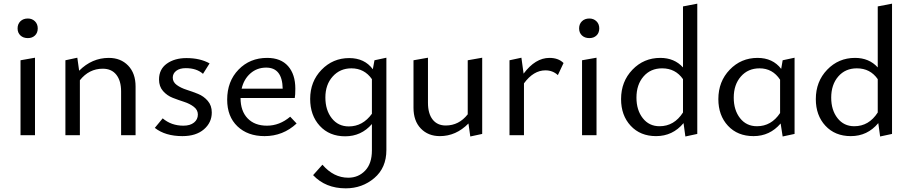

<svg xmlns="http://www.w3.org/2000/svg" viewBox="-20 -738 4963 1048"><path d="M132 -530Q107 -530 91.5 -544.5Q76 -559 76 -583Q76 -607 91.5 -622Q107 -637 132 -637Q155 -637 170.5 -622Q186 -607 186 -583Q186 -559 171 -544.5Q156 -530 132 -530ZM92 0V-409L171 -423V0Z M574 -422Q639 -422 679.5 -380Q720 -338 720 -266V0H641V-239Q641 -297 615 -330Q589 -363 541 -363Q466 -363 416 -300V0H337V-409L402 -423L412 -352Q482 -422 574 -422Z M976 5Q882 5 825 -40L868 -92Q915 -52 981 -52Q1018 -52 1039 -69Q1060 -86 1060 -113Q1060 -138 1038 -155Q1016 -172 985 -182Q954 -192 923 -204Q892 -216 870 -241Q848 -266 848 -304Q848 -360 890.5 -390.5Q933 -421 998 -421Q1072 -421 1124 -392L1088 -335Q1053 -366 994 -366Q961 -366 942 -351.5Q923 -337 923 -314Q923 -290 945 -274Q967 -258 998.5 -248Q1030 -238 1061 -225.5Q1092 -213 1114 -187.5Q1136 -162 1136 -124Q1136 -69 1093 -32Q1050 5 976 5Z M1564 -101 1599 -64Q1525 5 1424 5Q1332 5 1276 -48.5Q1220 -102 1220 -194Q1220 -294 1282 -358Q1344 -422 1438 -422Q1513 -422 1552.5 -377Q1592 -332 1592 -254Q1592 -219 1589 -203H1293Q1293 -132 1331.5 -92Q1370 -52 1437 -52Q1506 -52 1564 -101ZM1433 -369Q1383 -369 1347 -337.5Q1311 -306 1299 -254H1523Q1521 -369 1433 -369Z M2024 -409 2089 -423V81Q2089 178 2023 234Q1957 290 1867 290Q1757 290 1689 218L1740 161Q1801 232 1881 232Q1936 232 1973 193.5Q2010 155 2010 83V-61Q1952 6 1864 6Q1778 6 1725.5 -51Q1673 -108 1673 -198Q1673 -293 1735 -357Q1797 -421 1886 -421Q1970 -421 2015 -360ZM1884 -48Q1960 -48 2010 -117V-306Q1969 -365 1898 -365Q1836 -365 1796 -320.5Q1756 -276 1756 -206Q1756 -137 1791 -92.5Q1826 -48 1884 -48Z M2533 -409 2612 -423V-7L2547 7L2537 -64Q2469 5 2381 5Q2317 5 2277 -36.5Q2237 -78 2237 -150V-409L2316 -423V-177Q2316 -118 2341.5 -85.5Q2367 -53 2413 -53Q2485 -53 2533 -114Z M2979 -422Q3028 -422 3056 -394L3025 -328Q2997 -354 2957 -354Q2892 -354 2840 -283V0H2761V-409L2826 -423L2838 -336Q2902 -422 2979 -422Z M3197 -530Q3172 -530 3156.5 -544.5Q3141 -559 3141 -583Q3141 -607 3156.5 -622Q3172 -637 3197 -637Q3220 -637 3235.5 -622Q3251 -607 3251 -583Q3251 -559 3236 -544.5Q3221 -530 3197 -530ZM3157 0V-409L3236 -423V0Z M3708 -703 3786 -718V-7L3721 7L3711 -66Q3652 5 3561 5Q3475 5 3422.5 -51.5Q3370 -108 3370 -197Q3370 -293 3432 -357.5Q3494 -422 3584 -422Q3661 -422 3708 -370ZM3580 -49Q3660 -49 3708 -124V-306Q3667 -365 3594 -365Q3531 -365 3492.5 -320.5Q3454 -276 3454 -205Q3454 -137 3488.5 -93Q3523 -49 3580 -49Z M4252 -409 4317 -423V-7L4252 7L4241 -64Q4182 5 4093 5Q4006 5 3953.5 -51.5Q3901 -108 3901 -197Q3901 -293 3963 -357.5Q4025 -422 4115 -422Q4198 -422 4244 -362ZM4112 -49Q4190 -49 4238 -121V-303Q4197 -365 4126 -365Q4063 -365 4024 -320.5Q3985 -276 3985 -205Q3985 -137 4019.5 -93Q4054 -49 4112 -49Z M4771 -703 4849 -718V-7L4784 7L4774 -66Q4715 5 4624 5Q4538 5 4485.5 -51.5Q4433 -108 4433 -197Q4433 -293 4495 -357.5Q4557 -422 4647 -422Q4724 -422 4771 -370ZM4643 -49Q4723 -49 4771 -124V-306Q4730 -365 4657 -365Q4594 -365 4555.5 -320.5Q4517 -276 4517 -205Q4517 -137 4551.5 -93Q4586 -49 4643 -49Z"/></svg>

Font: EauTestInfant Medium
Style: Regular
Weight: 500
Designer: Christian Thalmann (Catharsis Fonts)
Version: Version 0.001;PS 000.001;hotconv 1.0.88;makeotf.lib2.5.64775